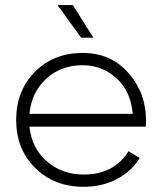

<svg xmlns="http://www.w3.org/2000/svg" viewBox="-20 -717 629 748"><path d="M343.8 -570.3Q332 -570.3 295.9 -570.3Q273.4 -601.6 204.1 -697.3Q218.8 -697.3 263.7 -697.3Q284.2 -665 343.8 -570.3ZM301.8 -510.7Q412.1 -510.7 480.5 -432.6Q548.8 -355.5 548.8 -248Q548.8 -244.1 548.8 -236.3Q547.9 -227.5 547.9 -223.6Q397.5 -223.6 94.7 -223.6Q103.5 -139.6 162.1 -88.9Q220.7 -37.1 306.6 -37.1Q367.2 -37.1 412.1 -61.5Q457 -86.9 480.5 -127.9Q495.1 -119.1 524.4 -101.6Q493.2 -49.8 435.5 -19.5Q378.9 10.7 305.7 10.7Q191.4 10.7 117.2 -62.5Q43 -135.7 43 -250Q43 -362.3 115.2 -436.5Q188.5 -510.7 301.8 -510.7ZM301.8 -462.9Q216.8 -462.9 160.2 -410.2Q102.5 -357.4 94.7 -273.4Q228.5 -273.4 497.1 -273.4Q489.3 -362.3 433.6 -412.1Q377.9 -462.9 301.8 -462.9Z"/></svg>

Font: LeFont
Style: ExtraLight
Weight: 200
Designer: Leryon MEDIA
Version: Version 1.0